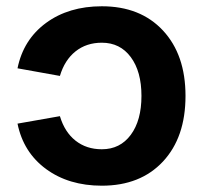

<svg xmlns="http://www.w3.org/2000/svg" viewBox="-20 -585 650 615"><path d="M433.1 -277.8Q433.1 -356 398.9 -402.1Q364.7 -448.2 306.2 -448.2Q256.8 -448.2 221.9 -420.4Q187 -392.6 171.9 -341.8L36.1 -366.2Q54.7 -458 127.4 -511.5Q200.2 -564.9 306.2 -564.9Q429.7 -564.9 502 -487.3Q574.2 -409.7 574.2 -277.8Q574.2 -145 502 -67.6Q429.7 9.8 306.2 9.8Q200.2 9.8 127.4 -43.7Q54.7 -97.2 36.1 -189L171.9 -212.9Q187 -162.1 221.9 -134.5Q256.8 -106.9 306.2 -106.9Q364.7 -106.9 398.9 -153.1Q433.1 -199.2 433.1 -277.8Z"/></svg>

Font: LT Superior
Style: Bold
Weight: 400
Designer: Daniel Lyons
Foundry: LyonsType
Version: Version 1.000